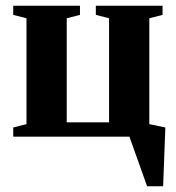

<svg xmlns="http://www.w3.org/2000/svg" viewBox="-20 -479 616 673"><path d="M433.6 0H26.4V-32.2L72.8 -43.9V-415L26.4 -426.8V-459H260.3V-426.8L213.9 -415V-50.3H362.3V-415L315.9 -426.8V-459H549.8V-426.8L503.4 -415V-43.9L559.6 -32.2L551.8 173.8H495.6Z"/></svg>

Font: Tinos
Style: Bold
Weight: 700
Designer: Steve Matteson
Foundry: Monotype Imaging Inc.
Version: Version 1.23